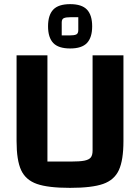

<svg xmlns="http://www.w3.org/2000/svg" viewBox="-20 -892 676 927"><path d="M60 -211V-625H209V-112H322Q366 -112 388 -116.5Q410 -121 418.5 -132Q427 -143 427 -165V-625H576V-211Q576 -119 554 -71Q532 -23 478 -4Q424 15 318 15Q212 15 158 -4Q104 -23 82 -70.5Q60 -118 60 -211ZM212 -765Q212 -819 237 -845.5Q262 -872 319 -872Q375 -872 400 -845.5Q425 -819 425 -765Q425 -711 400 -684.5Q375 -658 319 -658Q262 -658 237 -684.5Q212 -711 212 -765ZM316 -721Q338 -721 348 -725.5Q358 -730 358 -747V-809H323Q299 -809 288.5 -804.5Q278 -800 278 -784V-721Z"/></svg>

Font: Changa SemiBold
Style: Regular
Weight: 600
Designer: Eduardo Rodriguez Tunni
Foundry: Eduardo Rodriguez Tunni
Version: Version 2.002; ttfautohint (v1.5) -l 8 -r 50 -G 150 -x 14 -H